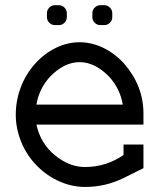

<svg xmlns="http://www.w3.org/2000/svg" viewBox="-20 -719 621 749"><path d="M459 -311Q448.7 -372.1 406.7 -418.9Q351.1 -476.6 290.5 -476.6Q230 -476.6 174.3 -418.9Q132.3 -372.1 122.1 -311ZM311.5 10.3Q261.2 10.3 212.6 -11Q164.1 -32.2 125 -71.3Q84.5 -112.3 63 -164.8Q41.5 -217.3 41.5 -272Q41.5 -326.2 61 -378.2Q80.6 -430.2 117.2 -470.7Q153.8 -511.2 198.7 -532.7Q243.7 -554.2 290.5 -554.2Q337.4 -554.2 382.3 -532.7Q427.2 -511.2 463.9 -471.2Q539.6 -384.3 539.6 -275.4V-232.9H122.1Q138.2 -159.2 194.3 -113.3Q250.5 -67.4 311.5 -67.4Q393.1 -67.4 461.9 -114.3V-155.3H539.6V-63L461.9 -24.4Q391.6 10.3 311.5 10.3ZM193.8 -621.1Q181.6 -621.1 172.4 -630.1Q163.1 -639.2 163.1 -652.3V-667.5Q163.1 -680.2 172.4 -689.5Q181.6 -698.7 193.8 -698.7H210Q222.2 -698.7 231.4 -689.5Q240.7 -680.2 240.7 -667.5V-652.3Q240.7 -639.2 231.4 -630.1Q222.2 -621.1 210 -621.1ZM371.1 -621.1Q358.9 -621.1 349.6 -630.1Q340.3 -639.2 340.3 -652.3V-667.5Q340.3 -680.2 349.6 -689.5Q358.9 -698.7 371.1 -698.7H387.2Q399.4 -698.7 408.7 -689.5Q418 -680.2 418 -667.5V-652.3Q418 -639.2 408.7 -630.1Q399.4 -621.1 387.2 -621.1Z"/></svg>

Font: Turpis
Style: Regular
Weight: 400
Designer: GGBotNet
Foundry: f0n7
Version: 1.00